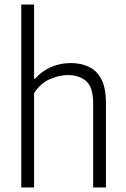

<svg xmlns="http://www.w3.org/2000/svg" viewBox="-20 -828 556 848"><path d="M74 0V-808H130.5V-480H134.5Q165.5 -515 206.2 -532.2Q247 -549.5 292.5 -549.5Q337 -549.5 372.2 -533Q407.5 -516.5 427.8 -477.8Q448 -439 448 -372.5V0H391.5V-371.5Q391.5 -442.5 360.8 -469.5Q330 -496.5 280 -496.5Q243.5 -496.5 201.2 -478.8Q159 -461 130.5 -416.5V0Z"/></svg>

Font: Encode Sans Semi Condensed Light
Style: Regular
Weight: 300
Width: 4
Designer: Multiple Designers
Foundry: Impallari Type
Version: Version 3.000; ttfautohint (v1.8.3) -l 8 -r 50 -G 200 -x 14 